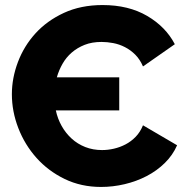

<svg xmlns="http://www.w3.org/2000/svg" viewBox="-20 -734 736 760"><path d="M681 -159Q664 -120 632.5 -89Q601 -58 560.5 -37Q520 -16 473.5 -5Q427 6 380 6Q301 6 236 -25.5Q171 -57 124.5 -109Q78 -161 52.5 -227Q27 -293 27 -361Q27 -425 51 -488.5Q75 -552 120.5 -602Q166 -652 233 -683Q300 -714 386 -714Q489 -714 562.5 -671Q636 -628 672 -559L546 -471Q534 -499 515.5 -517.5Q497 -536 474.5 -547.5Q452 -559 428 -563.5Q404 -568 382 -568Q344 -568 315 -556.5Q286 -545 264 -526Q242 -507 227.5 -481.5Q213 -456 205 -428H452V-297H201Q208 -264 224 -235.5Q240 -207 263.5 -185.5Q287 -164 317.5 -152Q348 -140 384 -140Q407 -140 431 -145.5Q455 -151 477 -162.5Q499 -174 517 -192.5Q535 -211 546 -238Z"/></svg>

Font: Oxford Sans
Style: Regular
Weight: 800
Designer: Matt McInerney, Pablo Impallari, Rodrigo Fuenzalida
Foundry: Matt McInerney, Pablo Impallari, Rodrigo Fuenzalida
Version: Version 3.000g; ttfautohint (v1.5) -l 8 -r 28 -G 28 -x 14 -D